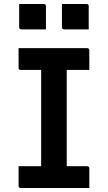

<svg xmlns="http://www.w3.org/2000/svg" viewBox="-20 -941 540 961"><path d="M427 0H84Q73 0 73 -11V-109H186V-591H84Q73 -591 73 -602V-700H416Q427 -700 427 -689V-591H314V-109H416Q427 -109 427 -98ZM76 -921H199Q210 -921 210 -910V-794H87Q76 -794 76 -805ZM290 -921H413Q424 -921 424 -910V-794H301Q290 -794 290 -805Z"/></svg>

Font: Recursive Sn Lnr St SmB
Style: Regular
Weight: 600
Version: Version 1.079;hotconv 1.0.112;makeotfexe 2.5.65598; ttfautoh